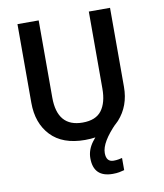

<svg xmlns="http://www.w3.org/2000/svg" viewBox="-99 -795 942 1105"><g transform="rotate(-10 371.5 -242.0)"><path d="M445 104Q445 41 539 -54L461 -41Q424 -18 391 26Q358 70 358 119Q358 230 470 230Q492 230 508 227Q524 224 538 220V149Q530 151 517 153.5Q504 156 488 156Q445 156 445 104ZM620 -714H496V-264Q496 -182 462 -136.5Q428 -91 351 -91Q203 -91 203 -263V-714H79V-254Q79 -135 147.5 -62.5Q216 10 347 10Q484 10 552 -65.5Q620 -141 620 -252Z"/></g></svg>

Font: Noto Sans Display Medium
Style: Regular
Weight: 500
Designer: Monotype Design Team
Foundry: Monotype Imaging Inc.
Version: Version 1.900